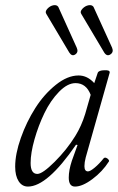

<svg xmlns="http://www.w3.org/2000/svg" viewBox="-20 -701 451 735"><path d="M245.1 -500 157.2 -647.9Q151.4 -656.7 161.6 -667.7Q171.9 -678.7 184.6 -680.9Q197.3 -683.1 203.1 -674.8L273.9 -518.1Q281.2 -501.5 268.3 -492.7Q255.4 -483.9 245.1 -500ZM378.9 -500 291 -647.9Q285.2 -656.7 295.7 -667.7Q306.2 -678.7 319.1 -680.9Q332 -683.1 337.9 -674.8L409.2 -518.1Q416 -501.5 402.6 -492.7Q389.2 -483.9 378.9 -500ZM86.9 13.2Q64.5 13.2 51.3 -7.3Q38.1 -27.8 38.1 -63Q38.1 -111.8 59.8 -173.1Q81.5 -234.4 115 -287.1Q148.4 -339.8 193.4 -376Q238.3 -412.1 280.8 -412.1Q314.5 -412.1 340.8 -382.8L354 -421.9Q357.4 -431.6 379.4 -432.1Q399.9 -433.1 399.9 -424.8Q400.4 -423.8 399.9 -422.9L308.1 -98.1Q303.2 -79.1 303.2 -64.9Q303.2 -44.9 316.9 -44.9Q325.2 -44.9 342.5 -59.3Q359.9 -73.7 377 -95.2Q380.9 -98.6 386 -96.9Q391.1 -95.2 395 -90.6Q398.9 -85.9 397 -83Q372.1 -43.9 333.7 -15.4Q295.4 13.2 267.1 13.2Q243.2 13.2 243.2 -21Q243.2 -49.3 254.9 -85L276.9 -146L271 -147Q161.1 13.2 86.9 13.2ZM123 -35.2Q142.6 -35.2 189 -81.3Q235.4 -127.4 268.1 -180.2Q292 -218.8 306.2 -265.1L327.1 -337.9Q310.1 -382.8 269 -382.8Q238.3 -382.8 205.8 -349.4Q173.3 -315.9 150.1 -268.1Q127 -220.2 112.1 -167.7Q97.2 -115.2 97.2 -77.1Q97.2 -35.2 123 -35.2Z"/></svg>

Font: Junicode SmCond Light
Style: Italic
Weight: 300
Width: 4
Italic angle: -11°
Designer: Peter S. Baker
Version: Version 2.206